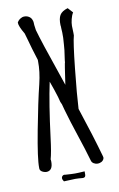

<svg xmlns="http://www.w3.org/2000/svg" viewBox="-84 -722 511 826"><g transform="rotate(-10 171.5 -309.5)"><path d="M312 -16Q312 -9 306.5 -3Q301 3 292 5Q289 6 283 6Q274 6 266 1Q258 -4 256 -13Q243 -59 215 -143Q201 -184 183 -246L176 -272L171 -283L165 -306Q155 -339 141 -377Q121 -283 103 -139Q95 -74 87 -47Q88 -45 88 -36Q88 1 62 3Q50 3 40.5 -3Q31 -9 32 -20Q31 -59 54 -180.5Q77 -302 95 -374Q108 -428 107 -472V-478Q90 -531 78 -576L71 -600Q50 -635 50 -651Q57 -665 74 -671Q77 -672 83 -672Q94 -672 103 -666Q112 -660 115 -650Q118 -644 118 -628L121 -606Q136 -552 187 -405L205 -352Q219 -450 220 -446Q220 -450 221 -456.5Q222 -463 223 -471Q228 -502 229 -523Q232 -556 231 -576Q231 -585 230 -593Q230 -605 229 -608Q228 -637 237 -652Q246 -667 272 -675L292 -653Q285 -642 281 -625.5Q277 -609 277 -597Q277 -579 278 -566V-555Q270 -527 258 -413.5Q246 -300 243 -240Q285 -114 311 -21ZM121 42Q121 35 126 31Q131 27 138 29Q166 31 180 31Q194 31 222 29V43Q222 56 210 56Q188 54 177 54Q163 54 127 56Q126 54 123.5 50Q121 46 121 42Z"/></g></svg>

Font: Amatic SC
Style: Bold
Weight: 700
Designer: Multiple Designers
Foundry: Vernon Adams
Version: Version 2.505